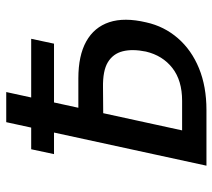

<svg xmlns="http://www.w3.org/2000/svg" viewBox="-54 -644 698 631"><g transform="rotate(-90 295.5 -329.0)"><path d="M104 -501 120 -576H483L467 -501ZM66 0 209 -658H308L182 -80H279Q346 -80 387 -112Q428 -144 441 -199Q450 -243 442 -275Q434 -307 406 -324Q378 -341 323 -340L201 -339L214 -421H353Q428 -421 474.5 -395Q521 -369 537.5 -319.5Q554 -270 537 -198Q524 -139 485 -94Q446 -49 386 -24.5Q326 0 249 0Z"/></g></svg>

Font: Ysabeau Infant SemiBold
Style: Italic
Weight: 600
Italic angle: -12°
Designer: Christian Thalmann (Catharsis Fonts)
Version: Version 2.002; featfreeze: ss01,ss02,lnum